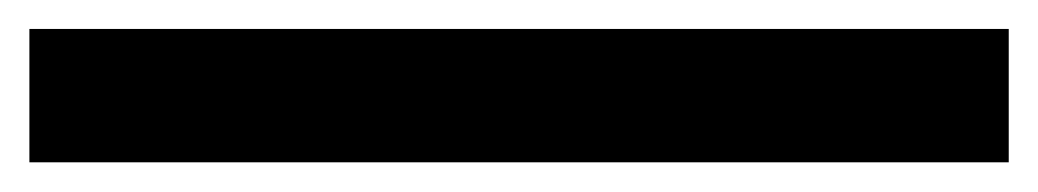

<svg xmlns="http://www.w3.org/2000/svg" viewBox="-37 -941 703 130"><path d="M646 -921.4V-831.1H-17.1V-921.4Z"/></svg>

Font: Comic Relief
Style: Regular
Weight: 400
Designer: Jeff Davis
Foundry: Loudifier
Version: Version 1.0